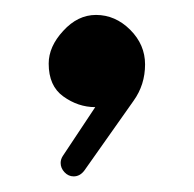

<svg xmlns="http://www.w3.org/2000/svg" viewBox="-20 -605 254 252"><path d="M90.8 -381.3Q85 -373.5 76.7 -373.5Q69.8 -373.5 64.7 -378.9Q59.6 -384.3 59.6 -391.1Q59.6 -396 62.5 -400.4L105 -464.4Q82.5 -464.4 63 -478.5Q43.9 -492.2 43.9 -521.5Q43.9 -543.9 63 -564.5Q82 -585.4 106 -585.4Q131.3 -585.4 150.9 -565.9Q170.4 -546.4 170.4 -520.5Q170.4 -493.7 155.3 -472.7Z"/></svg>

Font: DimaRavanNevis
Style: regular
Weight: 400
Designer: R.Balvardi
Foundry: Dima Software Group
Version: Version 1.00;May 26, 2019;FontCreator 11.5.0.2427 64-bit